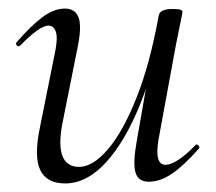

<svg xmlns="http://www.w3.org/2000/svg" viewBox="-20 -415 505 448"><path d="M131.8 13Q89 13 73.9 -18.3Q58.8 -49.6 73.4 -119L109.2 -297Q115 -327.6 110.1 -341.4Q105.2 -355.2 93 -355.2Q82.2 -355.2 65.2 -342.8Q48.2 -330.4 27.4 -309Q23.4 -305 19.4 -309Q15.4 -313 19.4 -317Q52.2 -355 79 -375Q105.8 -395 131.6 -395Q156 -395 163.7 -373.2Q171.4 -351.4 159.6 -297L127.8 -138Q115.4 -80.4 125 -53Q134.6 -25.6 164.4 -25.6Q196.6 -25.6 231.9 -66.8Q267.2 -108 298.6 -187.1Q330 -266.2 350.4 -378.8L362.8 -377.8Q343 -261.4 307.6 -173.2Q272.2 -85 227.2 -36Q182.2 13 131.8 13ZM327.2 9Q302.4 9 296.1 -12.7Q289.8 -34.4 299.2 -86.6L350.4 -378.8Q353 -394 382.4 -394Q396.8 -394 401.3 -392.2Q405.8 -390.4 405.8 -387.6Q405.8 -384.4 400.8 -361.2Q395.8 -338 390.8 -312L349.8 -89Q340 -30.4 366.4 -30.4Q378 -30.4 396.1 -42Q414.2 -53.6 435.6 -76Q438.6 -80 443 -75.5Q447.4 -71 443.6 -67.8Q409.2 -28.8 381.5 -9.9Q353.8 9 327.2 9Z"/></svg>

Font: Cormorant Infant Light
Style: Italic
Weight: 300
Italic angle: -10°
Designer: Christian Thalmann (Catharsis Fonts)
Foundry: Catharsis Fonts
Version: Version 4.001